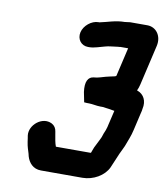

<svg xmlns="http://www.w3.org/2000/svg" viewBox="-81 -737 733 849"><g transform="rotate(10 285.5 -313.0)"><path d="M270 -530H276C298 -530 323 -540 344 -545C359 -550 385 -551 402 -554C405 -554 409 -554 412 -555H446L416 -426C415 -426 412 -423 411 -423C395 -419 385 -418 371 -414C359 -411 334 -402 320 -402C293 -400 281 -376 287 -331L296 -286C305 -285 312 -285 318 -285C334 -285 352 -280 370 -280H380C400 -278 416 -275 434 -272L418 -204C417 -199 416 -194 414 -189C413 -184 411 -180 409 -175C403 -163 401 -149 394 -137L374 -97C370 -88 368 -80 365 -73C365 -72 364 -72 363 -71H207C201 -86 198 -106 195 -124L193 -136C191 -151 184 -162 171 -169C126 -192 70 -145 76 -98L78 -86C79 -76 81 -66 83 -55C87 -37 93 -24 96 -8C104 19 124 44 160 44H346C395 44 443 16 461 -23C469 -42 481 -69 489 -89C494 -100 502 -115 507 -127C516 -152 527 -176 533 -204L551 -282C553 -290 555 -297 555 -302C564 -340 547 -367 521 -377C520 -378 518 -378 517 -378C521 -387 525 -397 527 -407L569 -588C579 -633 552 -670 512 -670H435C427 -669 418 -668 411 -667C370 -667 336 -653 301 -646H297C266 -646 233 -619 226 -588C219 -557 239 -530 270 -530Z"/></g></svg>

Font: Electronic
Style: UltHvIt
Weight: 900
Version: Version 1.011